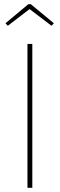

<svg xmlns="http://www.w3.org/2000/svg" viewBox="-20 -889 283 909"><path d="M133 -681V0H110V-681ZM17 -767 6 -779 114 -869H126L235 -779L224 -767L120 -846Z"/></svg>

Font: Fira Sans Condensed Thin
Style: Regular
Weight: 250
Width: 3
Designer: Carrois Corporate & Edenspiekermann AG
Foundry: Carrois Corporate GbR & Edenspiekermann AG
Version: Version 4.203